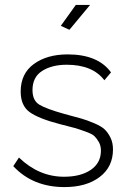

<svg xmlns="http://www.w3.org/2000/svg" viewBox="-20 -750 519 780"><path d="M262 -629 227 -645 288 -730H346ZM242 10Q113 10 34 -75L57 -110Q138 -32 240 -32Q308 -32 349 -60Q390 -88 390 -138Q390 -158 381.5 -173Q373 -188 363.5 -197Q354 -206 327.5 -215.5Q301 -225 284 -230Q267 -235 226 -245Q137 -268 100.5 -294.5Q64 -321 64 -378Q64 -451 117.5 -490Q171 -529 255 -529Q378 -529 431 -456L404 -424Q356 -487 251 -487Q191 -487 151.5 -462Q112 -437 112 -384Q112 -342 139.5 -325Q167 -308 242 -287Q287 -275 310 -268.5Q333 -262 362.5 -249.5Q392 -237 405.5 -224Q419 -211 429 -190.5Q439 -170 439 -143Q439 -72 385 -31Q331 10 242 10Z"/></svg>

Font: Raleway-v4020 Light
Style: Regular
Weight: 300
Designer: Matt McInerney, Pablo Impallari, Rodrigo Fuenzalida
Foundry: Matt McInerney, Pablo Impallari, Rodrigo Fuenzalida
Version: Version 4.020;PS 004.020;hotconv 1.0.88;makeotf.lib2.5.64775